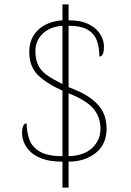

<svg xmlns="http://www.w3.org/2000/svg" viewBox="-20 -780 599 879"><path d="M266 -40Q209 -40 173 -53.5Q137 -67 117 -87.5Q97 -108 89 -130Q81 -152 81 -169Q81 -215 102 -215Q102 -177 114 -142.5Q126 -108 161.5 -86.5Q197 -65 266 -65V-365Q192 -398 153 -437Q114 -476 114 -542Q114 -605 155 -643.5Q196 -682 266 -687V-760H294V-687Q352 -687 387.5 -668.5Q423 -650 439.5 -622.5Q456 -595 456 -567Q456 -521 435 -521Q435 -563 423 -595Q411 -627 380.5 -644.5Q350 -662 294 -662V-381Q362 -356 399.5 -327Q437 -298 452.5 -265Q468 -232 468 -192Q468 -119 418 -79.5Q368 -40 294 -40V79H266ZM266 -662Q206 -657 174 -624.5Q142 -592 142 -547Q142 -506 155.5 -480Q169 -454 196.5 -435Q224 -416 266 -395ZM294 -65Q364 -67 402 -102.5Q440 -138 440 -191Q440 -242 409.5 -280.5Q379 -319 294 -353Z"/></svg>

Font: Noto Serif Tamil Thin
Style: Italic
Weight: 100
Italic angle: -12°
Designer: Indian Type Foundry, Tom Grace, and the Monotype Design Team
Foundry: Monotype Imaging Inc.
Version: Version 2.003; ttfautohint (v1.8.4.7-5d5b)